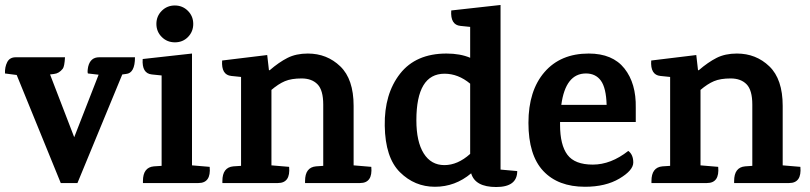

<svg xmlns="http://www.w3.org/2000/svg" viewBox="-20 -735 3253 771"><path d="M378 -505H522Q522 -441 486 -438L471 -436L291 0H224L47 -434H46L0 -440Q-1 -466 9 -485.5Q19 -505 43 -505H241Q239 -468 232 -459Q217 -440 197 -438L181 -436L278 -184L376 -435L333 -440Q330 -446 334 -467Q343 -505 378 -505Z M777 0H554V-8Q554 -63 598 -67L629 -69V-432L590 -436Q549 -440 553 -498L751 -520V-71L822 -65Q828 0 777 0ZM756 -639Q756 -608 735 -586.5Q714 -565 682.5 -565Q651 -565 629.5 -586.5Q608 -608 608 -639Q608 -670 629.5 -691.5Q651 -713 682 -713Q713 -713 734.5 -691.5Q756 -670 756 -639Z M1426 0H1205V-8Q1205 -63 1249 -67L1278 -69V-315Q1278 -373 1255 -396.5Q1232 -420 1191 -420Q1150 -420 1124 -409Q1098 -398 1070 -374V-71L1141 -65Q1147 0 1096 0H873V-8Q873 -63 917 -67L948 -69V-426L909 -430Q868 -434 872 -492L1053 -514L1060 -453H1063Q1100 -485 1134.5 -502.5Q1169 -520 1216 -520Q1293 -520 1346.5 -468.5Q1400 -417 1400 -310V-71L1471 -65Q1477 0 1426 0Z M2057 -48Q2057 16 1972.5 16Q1888 16 1872 -39Q1808 15 1726.5 15Q1645 15 1586 -43.5Q1527 -102 1525 -230Q1523 -358 1586.5 -439Q1650 -520 1773 -520Q1828 -520 1868 -503V-627L1829 -631Q1788 -635 1792 -693L1990 -715V-54ZM1765 -439Q1652 -439 1652 -252Q1652 -166 1681.5 -119Q1711 -72 1764.5 -72Q1818 -72 1868 -117V-399Q1820 -439 1765 -439Z M2229 -245V-234Q2229 -153 2258.5 -113.5Q2288 -74 2360.5 -74Q2433 -74 2503 -129Q2523 -114 2523 -82.5Q2523 -51 2467.5 -18Q2412 15 2329 15Q2221 15 2161.5 -48.5Q2102 -112 2102 -241.5Q2102 -371 2166.5 -445.5Q2231 -520 2344 -520Q2440 -520 2487.5 -460Q2535 -400 2533 -302V-245ZM2333 -440Q2251 -440 2234 -314H2416Q2414 -382 2393 -411Q2372 -440 2333 -440Z M3149 0H2928V-8Q2928 -63 2972 -67L3001 -69V-315Q3001 -373 2978 -396.5Q2955 -420 2914 -420Q2873 -420 2847 -409Q2821 -398 2793 -374V-71L2864 -65Q2870 0 2819 0H2596V-8Q2596 -63 2640 -67L2671 -69V-426L2632 -430Q2591 -434 2595 -492L2776 -514L2783 -453H2786Q2823 -485 2857.5 -502.5Q2892 -520 2939 -520Q3016 -520 3069.5 -468.5Q3123 -417 3123 -310V-71L3194 -65Q3200 0 3149 0Z"/></svg>

Font: Karma
Style: Bold
Weight: 700
Designer: Joana Correia
Foundry: Indian Type Foundry
Version: Version 1.202;PS 1.0;hotconv 1.0.78;makeotf.lib2.5.61930; tt